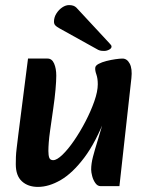

<svg xmlns="http://www.w3.org/2000/svg" viewBox="-20 -721 579 754"><path d="M129 13Q90 13 66 -9Q42 -31 42 -76Q42 -91 42.5 -105Q43 -119 45.5 -139.5Q48 -160 52 -193L90 -491H167Q184 -491 192.5 -471.5Q201 -452 201 -424Q201 -403 198 -369Q195 -335 189 -294L177 -210Q173 -182 171.5 -162Q170 -142 170 -128Q170 -111 173.5 -101.5Q177 -92 189 -92Q203 -92 225 -113Q247 -134 271 -169Q295 -204 316 -244.5Q337 -285 350.5 -323.5Q364 -362 364 -390Q364 -413 358.5 -428.5Q353 -444 354 -454Q354 -463 367 -470Q380 -477 398 -481.5Q416 -486 433.5 -488.5Q451 -491 461 -491Q479 -491 489.5 -471Q500 -451 496 -414L449 10H375Q363 10 354.5 -2Q346 -14 342 -29.5Q338 -45 338 -55Q338 -78 345 -105Q352 -132 365 -174Q378 -216 396 -282V-265Q357 -163 311 -102Q265 -41 218.5 -14Q172 13 129 13ZM409 -552 280 -691Q275 -696 268 -698.5Q261 -701 251 -701Q238 -701 224.5 -692Q211 -683 201.5 -668Q192 -653 192 -636Q192 -627 197 -621.5Q202 -616 213 -610L366 -525Q373 -522 378.5 -521.5Q384 -521 389 -521Q399 -521 408.5 -526Q418 -531 418 -538Q418 -542 415.5 -544.5Q413 -547 409 -552Z"/></svg>

Font: Alkatra Medium
Style: Regular
Weight: 500
Designer: Suman Bhandary
Version: Version 1.100;gftools[0.9.22]